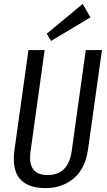

<svg xmlns="http://www.w3.org/2000/svg" viewBox="-20 -957 549 985"><path d="M215 8Q122 8 81.5 -40Q41 -88 54 -186L126 -700H209L137 -183Q128 -121 149.5 -90Q171 -59 224 -59Q331 -59 348 -183L420 -700H503L431 -186Q424 -139 405.5 -102.5Q387 -66 358.5 -42Q330 -18 293.5 -5Q257 8 215 8ZM444 -868 242 -747 220 -784 404 -937Z"/></svg>

Font: Pathway Extreme Condensed
Style: Italic
Weight: 400
Width: 3
Italic angle: -8°
Version: Version 1.001;gftools[0.9.26]